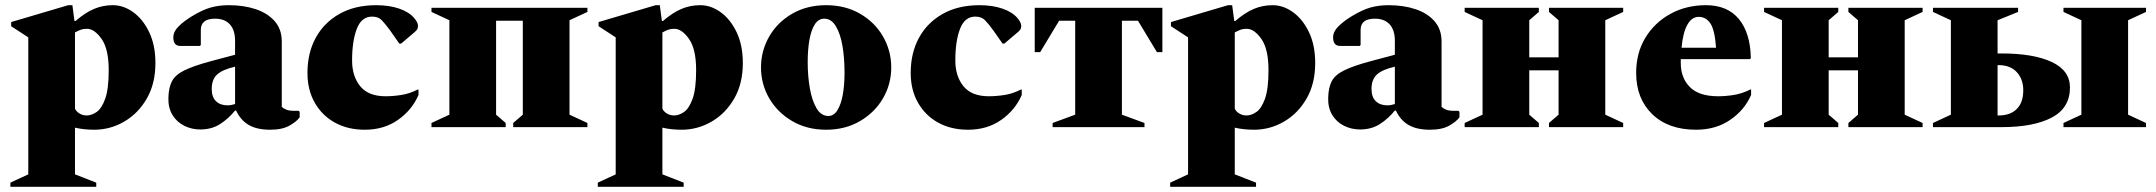

<svg xmlns="http://www.w3.org/2000/svg" viewBox="-20 -490 8311 740"><path d="M20 230V214L89 182V-346L23 -389V-405L243 -470H259L267 -409H271Q308 -441 342 -455.5Q376 -470 415 -470Q456 -470 493.5 -443Q531 -416 555 -366Q579 -316 579 -247Q579 -168 546 -110.5Q513 -53 459 -21.5Q405 10 343 10Q323 10 304.5 8Q286 6 269 2V182L351 214V230ZM315 -379Q301 -379 291.5 -375.5Q282 -372 269 -365V-71Q274 -60 286.5 -52.5Q299 -45 314 -45Q333 -45 352.5 -58.5Q372 -72 385.5 -109.5Q399 -147 399 -220Q399 -301 371.5 -340Q344 -379 315 -379Z M752 9Q719 9 690.5 -5Q662 -19 645 -46.5Q628 -74 629 -113Q630 -152 642.5 -176.5Q655 -201 690 -218.5Q725 -236 792 -254L886 -279V-333Q886 -374 866 -396Q846 -418 809 -418Q754 -418 754 -375V-317L751 -313H675Q648 -313 648 -346Q648 -368 668 -388Q688 -408 719 -427Q760 -452 792 -461Q824 -470 862 -470Q920 -470 966 -454.5Q1012 -439 1039 -408Q1066 -377 1066 -330V-78Q1074 -71 1084.5 -67Q1095 -63 1109 -63H1131L1135 -59V-38Q1124 -22 1096 -6Q1068 10 1021 10Q970 10 938.5 -8.5Q907 -27 890 -64H886Q861 -33 828.5 -12Q796 9 752 9ZM796 -147Q796 -116 812.5 -100Q829 -84 857 -84Q871 -84 886 -89V-233Q838 -222 817 -203Q796 -184 796 -147Z M1386 10Q1321 10 1271.5 -17Q1222 -44 1193.5 -93.5Q1165 -143 1165 -209Q1165 -286 1197 -344.5Q1229 -403 1288.5 -436.5Q1348 -470 1430 -470Q1480 -470 1518 -457Q1556 -444 1576 -421Q1591 -403 1591 -391Q1591 -384 1589 -379Q1587 -374 1579 -367L1526 -322H1519L1484 -372Q1465 -398 1451.5 -412Q1438 -426 1414 -426Q1373 -426 1355 -378.5Q1337 -331 1337 -257Q1337 -196 1368.5 -157.5Q1400 -119 1466 -119Q1495 -119 1527 -124Q1559 -129 1590 -145H1593V-124Q1568 -66 1514 -28Q1460 10 1386 10Z M1712 -412 1643 -444V-460H2244V-444L2175 -412V-48L2244 -16V0H1958V-16L1995 -48V-410H1892V-48L1929 -16V0H1643V-16L1712 -48Z M2284 230V214L2353 182V-346L2287 -389V-405L2507 -470H2523L2531 -409H2535Q2572 -441 2606 -455.5Q2640 -470 2679 -470Q2720 -470 2757.5 -443Q2795 -416 2819 -366Q2843 -316 2843 -247Q2843 -168 2810 -110.5Q2777 -53 2723 -21.5Q2669 10 2607 10Q2587 10 2568.5 8Q2550 6 2533 2V182L2615 214V230ZM2579 -379Q2565 -379 2555.5 -375.5Q2546 -372 2533 -365V-71Q2538 -60 2550.5 -52.5Q2563 -45 2578 -45Q2597 -45 2616.5 -58.5Q2636 -72 2649.5 -109.5Q2663 -147 2663 -220Q2663 -301 2635.5 -340Q2608 -379 2579 -379Z M3164 10Q3090 10 3033 -23.5Q2976 -57 2944.5 -111.5Q2913 -166 2913 -230Q2913 -294 2944.5 -349Q2976 -404 3033 -437Q3090 -470 3164 -470Q3238 -470 3295 -437Q3352 -404 3383.5 -349Q3415 -294 3415 -230Q3415 -166 3383.5 -111.5Q3352 -57 3295 -23.5Q3238 10 3164 10ZM3173 -43Q3194 -43 3208 -66Q3222 -89 3228.5 -126.5Q3235 -164 3235 -210Q3235 -266 3227 -313Q3219 -360 3201.5 -389Q3184 -418 3157 -418Q3134 -418 3120 -395.5Q3106 -373 3099.5 -335.5Q3093 -298 3093 -251Q3093 -196 3101.5 -148.5Q3110 -101 3127.5 -72Q3145 -43 3173 -43Z M3711 10Q3646 10 3596.5 -17Q3547 -44 3518.5 -93.5Q3490 -143 3490 -209Q3490 -286 3522 -344.5Q3554 -403 3613.5 -436.5Q3673 -470 3755 -470Q3805 -470 3843 -457Q3881 -444 3901 -421Q3916 -403 3916 -391Q3916 -384 3914 -379Q3912 -374 3904 -367L3851 -322H3844L3809 -372Q3790 -398 3776.5 -412Q3763 -426 3739 -426Q3698 -426 3680 -378.5Q3662 -331 3662 -257Q3662 -196 3693.5 -157.5Q3725 -119 3791 -119Q3820 -119 3852 -124Q3884 -129 3915 -145H3918V-124Q3893 -66 3839 -28Q3785 10 3711 10Z M3968 -289V-460H4460V-289H4439L4366 -410H4304V-48L4391 -16V0H4037V-16L4124 -48V-410H4062L3989 -289Z M4490 230V214L4559 182V-346L4493 -389V-405L4713 -470H4729L4737 -409H4741Q4778 -441 4812 -455.5Q4846 -470 4885 -470Q4926 -470 4963.5 -443Q5001 -416 5025 -366Q5049 -316 5049 -247Q5049 -168 5016 -110.5Q4983 -53 4929 -21.5Q4875 10 4813 10Q4793 10 4774.5 8Q4756 6 4739 2V182L4821 214V230ZM4785 -379Q4771 -379 4761.5 -375.5Q4752 -372 4739 -365V-71Q4744 -60 4756.5 -52.5Q4769 -45 4784 -45Q4803 -45 4822.5 -58.5Q4842 -72 4855.5 -109.5Q4869 -147 4869 -220Q4869 -301 4841.5 -340Q4814 -379 4785 -379Z M5222 9Q5189 9 5160.5 -5Q5132 -19 5115 -46.5Q5098 -74 5099 -113Q5100 -152 5112.5 -176.5Q5125 -201 5160 -218.5Q5195 -236 5262 -254L5356 -279V-333Q5356 -374 5336 -396Q5316 -418 5279 -418Q5224 -418 5224 -375V-317L5221 -313H5145Q5118 -313 5118 -346Q5118 -368 5138 -388Q5158 -408 5189 -427Q5230 -452 5262 -461Q5294 -470 5332 -470Q5390 -470 5436 -454.5Q5482 -439 5509 -408Q5536 -377 5536 -330V-78Q5544 -71 5554.5 -67Q5565 -63 5579 -63H5601L5605 -59V-38Q5594 -22 5566 -6Q5538 10 5491 10Q5440 10 5408.5 -8.5Q5377 -27 5360 -64H5356Q5331 -33 5298.5 -12Q5266 9 5222 9ZM5266 -147Q5266 -116 5282.5 -100Q5299 -84 5327 -84Q5341 -84 5356 -89V-233Q5308 -222 5287 -203Q5266 -184 5266 -147Z M5694 -412 5625 -444V-460H5911V-444L5874 -412V-269H5987V-412L5950 -444V-460H6236V-444L6167 -412V-48L6236 -16V0H5950V-16L5987 -48V-219H5874V-48L5911 -16V0H5625V-16L5694 -48Z M6517 10Q6410 10 6348 -50Q6286 -110 6286 -209Q6286 -286 6321.5 -344.5Q6357 -403 6418 -436.5Q6479 -470 6555 -470Q6638 -470 6682 -416.5Q6726 -363 6728 -267L6725 -262H6458Q6458 -255 6458 -247Q6458 -190 6493 -154.5Q6528 -119 6602 -119Q6631 -119 6662.5 -124Q6694 -129 6726 -145H6729V-124Q6704 -66 6648.5 -28Q6593 10 6517 10ZM6527 -425Q6500 -425 6483 -394Q6466 -363 6461 -306H6594Q6589 -375 6572 -400Q6555 -425 6527 -425Z M6848 -412 6779 -444V-460H7065V-444L7028 -412V-269H7141V-412L7104 -444V-460H7390V-444L7321 -412V-48L7390 -16V0H7104V-16L7141 -48V-219H7028V-48L7065 -16V0H6779V-16L6848 -48Z M8182 -412V-48L8251 -16V0H7933V-16L8002 -48V-412L7933 -444V-460H8251V-444ZM7694 -284Q7818 -284 7888 -251Q7958 -218 7958 -153Q7958 -74 7888 -37Q7818 0 7694 0H7430V-16L7499 -48V-412L7430 -444V-460H7758V-444L7679 -412V-284ZM7683 -239H7679V-45H7683Q7728 -45 7753 -70Q7778 -95 7778 -142Q7778 -185 7753 -212Q7728 -239 7683 -239Z"/></svg>

Font: Spectral ExtraBold
Style: Regular
Weight: 800
Designer: Jean-Baptiste Levee
Foundry: Production Type
Version: Version 2.001